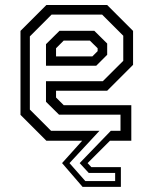

<svg xmlns="http://www.w3.org/2000/svg" viewBox="-20 -560 610 764"><path d="M308.5 183.5 227 89 307 0H164.5L61.5 -103V-437L164.5 -540H406.5L509.5 -437V-302L406.5 -199H203V-172L233.5 -141.5H502.5V0H417.5L328.5 89L343.5 105H461V183.5ZM319.5 160.5H438.2V128H333L297 89L421 -39.5H459.5V-103.8H214.8L163 -155V-236.8H389L470.5 -318V-417.8L386.5 -501.8H185.2L98.8 -415.2V-124L183.2 -39.5H375.8L256.5 89ZM163 -298.5V-384.2L216.8 -437.5H355.2L406.5 -386.8V-342L363 -298.5ZM203 -335.5H347.5L368.5 -356.5V-368L337.5 -398.5H233.5L203 -368Z"/></svg>

Font: Tourney Thin
Style: Regular
Weight: 100
Designer: Tyler Finck
Foundry: Etcetera Type Co
Version: Version 1.015